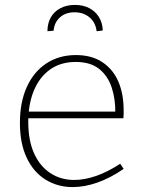

<svg xmlns="http://www.w3.org/2000/svg" viewBox="-20 -754 586 781"><path d="M276 7Q214 7 165 -23.5Q116 -54 88.5 -112.5Q61 -171 61 -254Q61 -338 89 -400Q117 -462 168.5 -496Q220 -530 289 -530Q353 -530 396.5 -501Q440 -472 461.5 -422Q483 -372 483 -305Q483 -299 483 -292Q483 -285 482 -273H81V-300H458L449 -294Q450 -350 434.5 -397.5Q419 -445 383.5 -473.5Q348 -502 288 -502Q227 -502 184 -471.5Q141 -441 118 -386Q95 -331 95 -258Q95 -183 118.5 -130.5Q142 -78 184.5 -50Q227 -22 282 -22Q324 -22 371.5 -38.5Q419 -55 469 -88L483 -67Q429 -30 376.5 -11.5Q324 7 276 7ZM285 -734Q318 -734 343 -721Q368 -708 382.5 -684.5Q397 -661 398 -630L373 -627Q369 -662 344.5 -683Q320 -704 283 -704Q247 -704 224 -683.5Q201 -663 198 -629L173 -627Q173 -659 186.5 -683Q200 -707 225.5 -720.5Q251 -734 285 -734Z"/></svg>

Font: Bitter Thin ExtraLight
Style: Regular
Weight: 250
Version: Version 2.002